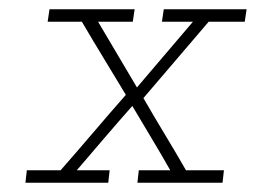

<svg xmlns="http://www.w3.org/2000/svg" viewBox="-20 -395 553 415"><path d="M87 -375 83 -348H157Q181 -307 204.5 -268.5Q228 -230 252 -190Q216 -149 181.5 -108.5Q147 -68 111 -27H38L35 0H214L217 -27H146Q176 -62 205.5 -96.5Q235 -131 266 -166Q286 -132 306.5 -98Q327 -64 348 -27H280L277 0H461L464 -27H382Q359 -67 336 -105Q313 -143 290 -183L431 -348H509L513 -375H334L330 -348H397L276 -206L192 -348H267L271 -375Z"/></svg>

Font: Josefin Slab Thin Light
Style: Italic
Weight: 300
Italic angle: -12°
Version: Version 2.000